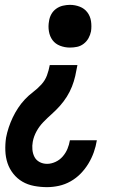

<svg xmlns="http://www.w3.org/2000/svg" viewBox="-20 -558 540 791"><path d="M174 213Q147 213 120.5 208Q94 203 72.5 190.5Q51 178 35 158Q19 138 11 114Q3 90 2 63Q1 36 5 9Q9 -12 16 -33Q23 -54 32.5 -74Q42 -94 54.5 -113Q67 -132 82.5 -148.5Q98 -165 116.5 -179Q135 -193 150.5 -210Q166 -227 173.5 -247.5Q181 -268 185 -290H299Q295 -267 290 -245Q285 -223 276.5 -201.5Q268 -180 255.5 -160Q243 -140 227 -122Q211 -104 193 -88Q175 -72 158.5 -55Q142 -38 130.5 -17Q119 4 115 26Q112 42 113.5 58.5Q115 75 122 88.5Q129 102 143 109.5Q157 117 174 117Q191 117 208.5 109Q226 101 238.5 86.5Q251 72 258 55Q265 38 268 20H379Q375 45 366.5 69Q358 93 344.5 115.5Q331 138 312.5 157Q294 176 271 189Q248 202 223 207.5Q198 213 174 213ZM268 -362Q247 -362 227.5 -369.5Q208 -377 196.5 -392.5Q185 -408 181.5 -429Q178 -450 182 -471Q184 -486 191.5 -499.5Q199 -513 211.5 -522Q224 -531 239 -534.5Q254 -538 268 -538Q289 -538 308.5 -530.5Q328 -523 340 -507Q352 -491 355 -470.5Q358 -450 355 -429Q352 -414 344.5 -400.5Q337 -387 324.5 -377.5Q312 -368 297.5 -365Q283 -362 268 -362Z"/></svg>

Font: Iosevka Curly Slab Oblique
Style: Bold
Weight: 700
Italic angle: -9°
Monospace: yes
Designer: Belleve Invis
Foundry: Belleve Invis
Version: Version 11.1.0; ttfautohint (v1.8.3)